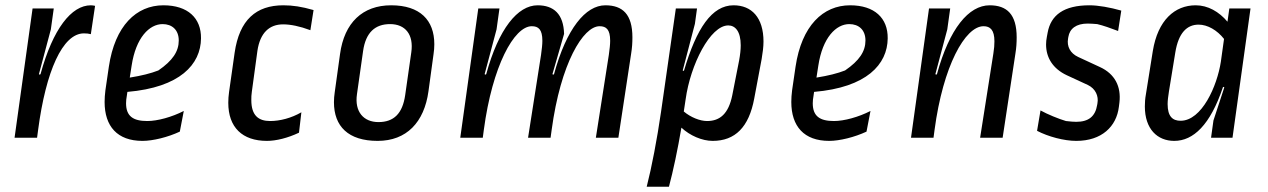

<svg xmlns="http://www.w3.org/2000/svg" viewBox="-20 -520 4788 725"><path d="M120 0 124 -30C153 -250 216 -394 297 -394C308 -394 315 -393 323 -391L339 -498C335 -499 327 -500 323 -500C250 -500 180 -412 133 -240L130 -238L127 -240L172 -409L183 -488H103L35 0Z M739 -375C740 -452 689 -500 597 -500C495 -500 414 -423 391 -268L378 -179C376 -163 375 -149 375 -135C375 -43 423 12 518 12C558 12 614 -2 659 -23L674 -101C629 -78 575 -63 536 -63C483 -63 456 -81 456 -130C456 -139 457 -148 459 -159L461 -173C660 -190 738 -277 739 -375ZM477 -272C493 -378 544 -429 594 -429C630 -429 655 -407 655 -367C655 -326 632 -291 578 -254C550 -243 514 -234 470 -227Z M988 12C1023 12 1067 1 1109 -19L1118 -96C1080 -74 1037 -63 1000 -63C956 -63 929 -84 929 -142C929 -152 929 -162 931 -174L952 -328C962 -396 997 -428 1049 -428C1077 -428 1112 -421 1152 -406L1164 -482C1119 -495 1085 -500 1050 -500C947 -500 884 -445 866 -321L845 -173C843 -159 842 -145 842 -132C842 -39 895 12 988 12Z M1510 -161C1500 -91 1467 -59 1409 -59C1353 -59 1318 -98 1328 -165L1351 -327C1361 -398 1397 -429 1453 -429C1510 -429 1543 -390 1533 -322ZM1617 -315C1619 -328 1620 -341 1620 -353C1620 -444 1566 -500 1457 -500C1349 -500 1280 -434 1264 -316L1244 -172C1242 -159 1241 -146 1241 -134C1241 -43 1295 12 1406 12C1515 12 1582 -58 1598 -176Z M1803 0 1807 -30C1839 -270 1921 -421 1988 -421C2013 -421 2028 -409 2028 -366C2028 -352 2026 -335 2023 -313L1974 0H2059L2063 -29C2097 -281 2182 -421 2244 -421C2269 -421 2284 -409 2284 -366C2284 -352 2282 -335 2279 -313L2230 0H2315L2363 -316C2367 -340 2368 -360 2368 -379C2368 -466 2331 -500 2266 -500C2191 -500 2119 -412 2072 -240L2069 -238L2066 -240L2110 -392C2108 -467 2071 -500 2010 -500C1935 -500 1863 -412 1816 -240L1813 -238L1810 -240L1855 -409L1866 -488H1786L1718 0Z M2856 -297C2860 -321 2863 -343 2863 -363C2863 -454 2818 -500 2750 -500C2668 -500 2610 -413 2563 -254L2560 -252L2558 -254L2604 -430L2612 -488H2532L2476 -97C2461 6 2441 111 2422 185H2506C2522 125 2539 45 2553 -38C2585 -8 2631 12 2671 12C2756 12 2808 -40 2828 -148ZM2730 -424C2756 -424 2777 -402 2777 -349C2777 -333 2775 -314 2771 -292L2745 -160C2731 -91 2699 -63 2650 -63C2623 -63 2588 -77 2562 -99L2569 -145C2587 -276 2662 -424 2730 -424Z M3332 -375C3333 -452 3282 -500 3190 -500C3088 -500 3007 -423 2984 -268L2971 -179C2969 -163 2968 -149 2968 -135C2968 -43 3016 12 3111 12C3151 12 3207 -2 3252 -23L3267 -101C3222 -78 3168 -63 3129 -63C3076 -63 3049 -81 3049 -130C3049 -139 3050 -148 3052 -159L3054 -173C3253 -190 3331 -277 3332 -375ZM3070 -272C3086 -378 3137 -429 3187 -429C3223 -429 3248 -407 3248 -367C3248 -326 3225 -291 3171 -254C3143 -243 3107 -234 3063 -227Z M3505 0 3509 -30C3541 -270 3624 -421 3694 -421C3719 -421 3735 -407 3735 -364C3735 -351 3734 -336 3731 -318L3681 0H3766L3814 -316C3818 -340 3819 -360 3819 -379C3819 -466 3782 -500 3717 -500C3638 -500 3565 -412 3518 -240L3515 -238L3512 -240L3557 -409L3568 -488H3488L3420 0Z M4008 -236 4088 -199C4117 -185 4129 -157 4124 -130L4123 -124C4116 -80 4090 -60 4044 -60C4035 -60 4021 -61 4005 -63C3978 -71 3936 -88 3909 -103L3896 -26C3938 -4 3998 12 4044 12C4140 12 4196 -42 4205 -117L4207 -133C4214 -193 4190 -241 4133 -267L4051 -305C4021 -319 4008 -345 4013 -374L4014 -380C4019 -412 4044 -431 4087 -431C4096 -431 4113 -430 4123 -429C4145 -424 4176 -413 4202 -403L4214 -480C4172 -492 4127 -500 4094 -500C3997 -500 3948 -463 3936 -397L3933 -381C3931 -371 3930 -361 3930 -352C3930 -303 3955 -261 4008 -236Z M4307 -164C4304 -148 4303 -132 4303 -118C4303 -33 4350 12 4414 12C4486 12 4550 -48 4598 -191L4601 -192L4603 -190L4562 -65L4553 0H4634L4702 -488H4622L4615 -438C4583 -476 4541 -500 4495 -500C4416 -500 4352 -444 4333 -327ZM4438 -64C4408 -64 4389 -80 4389 -127C4389 -140 4391 -156 4394 -175L4418 -322C4430 -396 4462 -427 4506 -427C4540 -427 4576 -406 4602 -373L4590 -287C4576 -195 4518 -64 4438 -64Z"/></svg>

Font: Ropa Sans
Style: Italic
Weight: 400
Designer: Botio Nikoltchev
Foundry: Botjo Nikoltchev
Version: Version 1.002